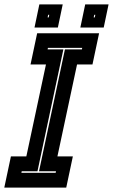

<svg xmlns="http://www.w3.org/2000/svg" viewBox="-44 -851 513 871"><path d="M-24.5 0 5.5 -141.5H75.5L164.5 -558.5H94.5L124.5 -700H405.5L375.5 -558.5H305.5L216.5 -141.5H286.5L256.5 0ZM53 -67H208.5L210 -74H133L250.5 -627H327.5L329 -634H173.5L172 -627H243.5L126 -74H54.5ZM320.5 -726 342.5 -831H448.5L426.5 -726ZM112.5 -726 134.5 -831H240.5L218.5 -726ZM172 -772H177L179.5 -784H174.5ZM381 -772H386L388.5 -784H383.5Z"/></svg>

Font: Tourney Condensed ExtraBold
Style: Italic
Weight: 800
Width: 3
Italic angle: -12°
Designer: Tyler Finck
Foundry: Etcetera Type Co
Version: Version 1.010; ttfautohint (v1.8.3)